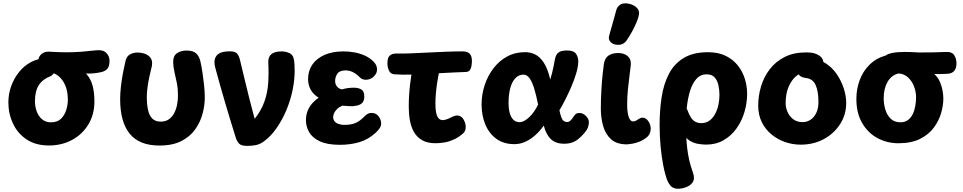

<svg xmlns="http://www.w3.org/2000/svg" viewBox="-20 -873 5896 1176"><path d="M506.7 -422.7Q534.8 -392.8 546.6 -350.1Q558.3 -307.3 558.3 -251.9Q558.3 -172.1 521.6 -111.2Q484.8 -50.2 421.6 -16.1Q358.3 18.1 279.7 18.1Q199.4 18.1 143.9 -18.4Q88.4 -55 59.9 -115.6Q31.3 -176.2 31.3 -246.3Q31.3 -297.9 48.7 -345.9Q66 -393.9 97.1 -432.3Q128.2 -470.8 170.6 -493.1Q212.9 -515.4 262.9 -515.4Q282.9 -515.4 297.2 -499.1Q311.6 -482.7 314.1 -462.6Q317.7 -436.6 308.7 -423.6Q299.8 -410.6 289.3 -406.3Q265.9 -397.3 247.8 -383.9Q229.8 -370.4 217.9 -351.9Q206 -333.4 200.1 -308.7Q194.1 -283.9 194.1 -253.2Q194.1 -218.3 205.6 -188.7Q217 -159 239 -141.3Q261 -123.7 291.7 -123.7Q331.4 -123.7 353.9 -145.8Q376.3 -168 385.9 -200.3Q395.6 -232.6 395.6 -260.8Q395.6 -314.7 378.7 -352.2Q361.8 -389.7 335.2 -409.6Q308.6 -429.4 280.6 -429.4Q272.6 -429.4 267.2 -429.9Q261.8 -430.3 255.2 -430.1Q238.1 -429.7 226.6 -446.8Q215.1 -463.9 213.7 -487.7Q212.2 -511.6 223 -529.3Q231.7 -542.7 247.7 -550.5Q263.8 -558.3 289.4 -556.1Q342.9 -552.7 389.2 -552.7Q435.4 -552.7 479.6 -556.2Q523.7 -559.7 570.4 -565Q611.3 -569.3 631.1 -548.9Q650.8 -528.6 650.8 -501.4Q650.8 -467.3 638.1 -452.3Q625.3 -437.2 600.7 -431.4Q579.7 -426.7 557.3 -424.2Q534.9 -421.7 506.7 -422.7Z M956.8 18.4Q894.2 18.4 848.7 0.1Q803.2 -18.3 774.1 -54.4Q744.9 -90.4 730.4 -143.4Q715.9 -196.3 715.9 -264.9Q715.9 -301.3 720.6 -342.8Q725.3 -384.2 732.9 -424.7Q740.6 -465.1 748.6 -499Q755.9 -529.8 777.2 -540.5Q798.4 -551.2 821.4 -551.2Q868.3 -551.2 894.2 -527.6Q920 -503.9 907.8 -458.3Q902.6 -437.7 895.7 -406.8Q888.9 -376 884.1 -342.5Q879.2 -309 879.2 -280.3Q879.2 -233.3 886.8 -199.1Q894.4 -164.9 913.1 -146.4Q931.8 -128 964.4 -128Q993.2 -128 1013.4 -141.8Q1033.7 -155.7 1045.9 -178.3Q1058.1 -200.9 1064.1 -228.8Q1070 -256.8 1070 -285Q1070 -330.4 1063.1 -365.3Q1056.1 -400.1 1048.8 -430.4Q1041.4 -460.8 1040.7 -492.2Q1039.9 -529.9 1063.4 -546.7Q1087 -563.4 1123.8 -563.4Q1163.3 -563.4 1182.4 -545.1Q1201.6 -526.7 1207.9 -494.7Q1214.7 -464.9 1220.4 -426.9Q1226.1 -389 1230.2 -349.4Q1234.3 -309.8 1234.3 -274.6Q1234.3 -227.7 1220.7 -176.5Q1207.1 -125.3 1175.9 -81.1Q1144.8 -36.8 1091.2 -9.2Q1037.6 18.4 956.8 18.4Z M1495.4 20.7Q1457.8 20.7 1444.9 7.2Q1432.1 -6.2 1424.8 -27.7Q1386.9 -148.3 1356.5 -252.4Q1326.1 -356.6 1299.3 -455.4Q1296.3 -466.2 1294.9 -475.3Q1293.6 -484.3 1293.6 -492.4Q1293.6 -523.9 1315.7 -541.3Q1337.8 -558.7 1387.1 -558.7Q1420.9 -558.7 1432.5 -544.5Q1444.1 -530.3 1449.9 -505.9Q1462.8 -454.2 1476.5 -395.1Q1490.2 -335.9 1506.4 -272.7Q1522.7 -209.6 1539.8 -145Q1581 -197.7 1599.8 -251.4Q1618.7 -305.1 1622.7 -364.4Q1626.7 -423.8 1623.2 -492.3Q1622.2 -525.3 1642.8 -541.8Q1663.4 -558.2 1704.9 -558.2Q1728.7 -558.2 1750.6 -548.8Q1772.4 -539.3 1778.3 -516.2Q1782.7 -500.9 1783.7 -476.8Q1784.7 -452.7 1784.7 -437.6Q1784.7 -381.4 1771.8 -319.7Q1758.9 -257.9 1734.1 -198.5Q1709.3 -139.1 1674.4 -88.8Q1639.6 -38.4 1595.3 -6.2Q1568.6 12.9 1541.4 16.8Q1514.2 20.7 1495.4 20.7Z M2061.9 14Q1983.4 14 1937.8 -8Q1892.1 -30 1873 -64.4Q1853.9 -98.8 1853.9 -136.3Q1853.9 -167 1863.8 -192.7Q1873.8 -218.4 1891.7 -239.1Q1909.7 -259.8 1931.9 -274.3Q1897.9 -295.9 1882.4 -324.7Q1867 -353.6 1867 -388.7Q1867 -439.1 1892.8 -476.9Q1918.6 -514.8 1967.3 -536.5Q2016 -558.2 2084.8 -558.2Q2115.6 -558.2 2148.1 -552.6Q2180.6 -547 2211.1 -534.1Q2241.7 -521.1 2265.3 -498.2Q2287.1 -478.4 2289.3 -452.3Q2291.4 -426.2 2270.4 -405.1Q2252.2 -386.8 2226.3 -384.7Q2200.4 -382.6 2184.8 -398.3Q2168.6 -415.9 2146 -428.8Q2123.4 -441.8 2096.2 -441.8Q2059.9 -441.8 2046.3 -421.6Q2032.7 -401.4 2032.7 -377.2Q2032.7 -354.9 2045.6 -341.2Q2058.4 -327.6 2075.3 -325.7Q2091.6 -330.9 2110.9 -333.4Q2130.3 -335.9 2147.9 -335.9Q2174.7 -335.9 2193 -325.2Q2211.3 -314.4 2211.3 -282.1Q2211.3 -253.9 2196.9 -240.9Q2182.4 -227.9 2158.6 -225.1Q2144.2 -221.3 2120.4 -222.8Q2096.6 -224.3 2076.6 -225.7Q2057.1 -217.6 2044.6 -205.2Q2032.1 -192.9 2026.3 -180.1Q2020.6 -167.3 2020.6 -157Q2020.6 -141 2029.4 -129.9Q2038.3 -118.9 2054.2 -113.5Q2070 -108.1 2089.4 -108.1Q2131 -108.1 2158 -119.9Q2185 -131.7 2211.7 -159.4Q2221.6 -169.8 2231.7 -175.6Q2241.9 -181.3 2254.6 -181.3Q2284.2 -181.3 2299.4 -159.9Q2314.7 -138.4 2314.7 -116.8Q2314.7 -101.4 2305.4 -87.8Q2296.1 -74.1 2282 -60.8Q2237.1 -19.1 2182.1 -2.6Q2127.1 14 2061.9 14Z M2647.8 4.3Q2597.7 4.3 2565.6 -14.2Q2533.4 -32.8 2515.6 -64.2Q2497.7 -95.6 2490.6 -135.7Q2483.6 -175.9 2483.6 -219.3Q2483.6 -255.4 2485.8 -290.4Q2488 -325.4 2491.8 -357.4Q2495.7 -389.4 2500.1 -416Q2472.1 -415 2445.4 -415.8Q2418.7 -416.6 2394.6 -417.9Q2371.8 -420.2 2362.3 -440.8Q2352.9 -461.3 2352.9 -486.8Q2352.9 -501 2356.7 -514.9Q2360.4 -528.9 2374.4 -537.7Q2388.3 -546.6 2418 -545Q2450.1 -544.4 2497.2 -546.3Q2544.2 -548.2 2598.9 -551Q2653.6 -553.8 2709.6 -556.1Q2765.6 -558.3 2815.3 -558.3Q2841.9 -558.3 2856.2 -544.5Q2870.4 -530.7 2870.4 -500.6Q2870.4 -470.6 2862.7 -452Q2855 -433.4 2836.4 -432.4Q2794.8 -431.2 2752.1 -428.8Q2709.4 -426.4 2667.8 -424.4Q2662.6 -398.7 2657.8 -367.9Q2653.1 -337.2 2650 -304.1Q2646.9 -271 2646.9 -237.4Q2646.9 -187.6 2657.5 -162.4Q2668.1 -137.2 2691.7 -137.2Q2701.8 -137.2 2717.1 -142.6Q2732.3 -147.9 2747.3 -156.1Q2756.8 -161 2764.8 -163.3Q2772.8 -165.7 2780.7 -165.7Q2804.6 -165.7 2818.6 -142.4Q2832.6 -119.2 2832.6 -95.1Q2832.6 -83.2 2828.9 -73.4Q2825.2 -63.6 2815.8 -55.1Q2788.6 -31.7 2760.4 -18.8Q2732.3 -6 2704.1 -0.8Q2675.9 4.3 2647.8 4.3Z M3130.7 9.9Q3064.8 9.9 3020.1 -22.8Q2975.3 -55.6 2952.5 -110.8Q2929.7 -166 2929.7 -233.3Q2929.7 -294.3 2948.6 -351.5Q2967.4 -408.7 3002.2 -454.3Q3036.9 -500 3086.1 -526.8Q3135.3 -553.6 3196.6 -553.6Q3229.2 -553.6 3258.3 -539.3Q3287.3 -525 3311.1 -488.7Q3334.8 -452.4 3350.3 -385.9Q3356.8 -406.7 3361.8 -427.2Q3366.9 -447.8 3370.9 -467.8Q3375 -487.8 3378 -505.9Q3383.3 -534.7 3395.4 -546.4Q3407.4 -558.1 3422.9 -561Q3438.3 -563.9 3453 -563.9Q3494 -563.9 3508.2 -543.3Q3522.4 -522.7 3522 -495.8Q3521.3 -464.3 3509.2 -423.7Q3497.1 -383.1 3479.1 -341.2Q3461 -299.2 3441.6 -261.3Q3422.2 -223.4 3406.4 -197.4Q3411.7 -173 3417.2 -156.9Q3422.7 -140.9 3431.5 -133.3Q3440.3 -125.7 3454.3 -125.7Q3462.9 -125.7 3470 -131.1Q3477.1 -136.4 3482.8 -144.1Q3488.4 -151.7 3493.5 -159.2Q3498.6 -166.7 3503.3 -171.7Q3509 -177.6 3515.6 -179.3Q3522.1 -181.1 3528.4 -181.1Q3551 -181.1 3569 -162.5Q3587 -143.9 3587 -124.9Q3587 -108.7 3580.7 -91.7Q3574.3 -74.8 3558.9 -57.7Q3541.4 -37.6 3523.6 -22.7Q3505.8 -7.8 3484.4 -0.2Q3463 7.4 3433.8 7.4Q3385.3 7.4 3355.7 -19.4Q3326 -46.2 3310.4 -103.6Q3288.3 -71.7 3259.5 -45.8Q3230.7 -19.9 3198.2 -5Q3165.7 9.9 3130.7 9.9ZM3163.4 -124.7Q3188.2 -124.7 3220.3 -154.2Q3252.3 -183.7 3275.8 -232.2Q3264 -292.3 3251.2 -333.1Q3238.3 -373.8 3222.8 -394.8Q3207.2 -415.9 3186.7 -415.9Q3157.9 -415.9 3137.1 -394.6Q3116.2 -373.2 3105.5 -333.8Q3094.8 -294.3 3094.8 -240.2Q3094.8 -209.2 3101.6 -182.7Q3108.3 -156.2 3123.6 -140.4Q3138.9 -124.7 3163.4 -124.7Z M3819.6 11.2Q3757.6 11.2 3723.1 -19.7Q3688.6 -50.7 3674.3 -101Q3660.1 -151.3 3660.1 -207.4Q3660.1 -265.6 3663.4 -320.8Q3666.7 -376 3671.2 -419Q3675.7 -462 3679.1 -483.3Q3685.4 -519.1 3708.5 -533.7Q3731.6 -548.2 3766 -548.2Q3802.8 -548.2 3824.8 -529.1Q3846.8 -510 3843.6 -474.9Q3841.1 -449.3 3835.8 -410.4Q3830.6 -371.4 3826 -325.6Q3821.4 -279.7 3821.4 -232.7Q3821.4 -183 3831.1 -156.1Q3840.8 -129.2 3856.9 -129.2Q3865.3 -129.7 3872.3 -132.3Q3879.3 -135 3889 -142.6Q3896 -147.2 3902.5 -149.7Q3909 -152.2 3914.6 -152.2Q3937.1 -152.2 3951.4 -130.2Q3965.7 -108.1 3965.7 -83.8Q3965.7 -72.7 3961 -59.3Q3956.3 -45.9 3948.2 -38Q3923.1 -14.9 3891.2 -3.2Q3859.2 8.6 3819.6 11.2ZM3765.7 -598.4Q3737.2 -598.4 3720.6 -614.8Q3704 -631.1 3711.3 -654.9Q3716.6 -673.8 3724.5 -702.4Q3732.4 -731.1 3741 -760.4Q3749.6 -789.8 3754.2 -809.1Q3759.2 -828.6 3773.7 -840.6Q3788.1 -852.6 3809.7 -852.6Q3830.1 -852.6 3850.8 -844.5Q3871.4 -836.4 3884.7 -820.7Q3897.9 -804.9 3893.1 -781.1Q3889.7 -762.3 3878.6 -735.8Q3867.6 -709.2 3851.7 -680.2Q3835.9 -651.1 3817.6 -624.6Q3809.2 -612.2 3796.4 -605.3Q3783.7 -598.4 3765.7 -598.4Z M4169.7 277.8Q4136.3 286.4 4116.5 281.5Q4096.7 276.6 4086.1 263.5Q4075.6 250.4 4068.4 235Q4054 198.4 4043.2 144.1Q4032.3 89.7 4026.2 25.1Q4020.1 -39.4 4020.1 -107Q4020.1 -198 4032.6 -278.5Q4045 -359 4077.2 -420.7Q4109.3 -482.4 4167.6 -517.8Q4225.9 -553.2 4316.8 -553.2Q4380.4 -553.2 4425.9 -530.5Q4471.3 -507.8 4500.3 -470.6Q4529.2 -433.3 4542.7 -388.4Q4556.2 -343.6 4556.2 -298.2Q4556.2 -241.9 4539.7 -186.5Q4523.2 -131.1 4491.1 -86.2Q4458.9 -41.2 4412.1 -14.3Q4365.3 12.7 4305.6 12.7Q4282.8 12.7 4254.3 7.9Q4225.9 3.1 4200 -14.3Q4174.1 -31.7 4157 -67.6Q4137.7 -111.8 4133.3 -146.9Q4128.9 -182 4135.5 -202.5Q4142.1 -223 4157.1 -223Q4170.9 -223 4178.4 -217.5Q4186 -212 4191.6 -196.1Q4201.2 -169.3 4213 -151.8Q4224.8 -134.3 4240.5 -126.6Q4256.2 -118.8 4275.2 -118.8Q4304.1 -118.8 4325.4 -134.4Q4346.8 -150 4360.3 -175.4Q4373.9 -200.8 4380.3 -231.2Q4386.7 -261.7 4386.7 -291.3Q4386.7 -322.8 4380.2 -351.7Q4373.7 -380.7 4357.1 -399.2Q4340.4 -417.7 4308.3 -417.7Q4270.1 -417.7 4245 -389.2Q4219.9 -360.8 4206 -314.4Q4192.1 -268 4186.5 -213.6Q4180.9 -159.1 4180.9 -107.3Q4180.9 -39.1 4189.1 34.7Q4197.2 108.6 4223.1 180.6Q4238.1 221.2 4221.9 244.7Q4205.8 268.1 4169.7 277.8Z M4969 -546Q4996.9 -536.9 5009.9 -522.4Q5023 -507.9 5023 -492Q5023 -462.6 5003.8 -440.3Q4984.7 -418.1 4959.1 -421.7Q4954.1 -422.7 4940 -425.3Q4925.9 -428 4904 -428Q4882.1 -428 4855.6 -406Q4829 -384 4810.5 -342.1Q4792 -300.2 4792 -240Q4792 -214.4 4803.5 -187.6Q4815 -160.8 4838.2 -142.9Q4861.4 -125.1 4896 -125.1Q4924 -125.1 4946.1 -140.6Q4968.2 -156.1 4980.6 -183.6Q4993 -211 4993 -248Q4993 -313.1 4975.9 -351.7Q4958.8 -390.3 4917 -395Q4890.6 -398.6 4878.9 -409.3Q4867.3 -420.1 4867.3 -436.1Q4867.3 -476.2 4893.3 -492.7Q4919.3 -509.2 4953.8 -509.2Q5000.7 -509.2 5039.2 -484Q5077.8 -458.8 5105.3 -418.6Q5132.8 -378.4 5147.9 -331.7Q5163 -285 5163 -243Q5163 -171 5125.8 -113Q5088.7 -55 5025.9 -21Q4963.1 13 4884 13Q4835 13 4788.7 -3Q4742.3 -19 4704.9 -50Q4667.4 -81 4645.7 -125.5Q4624 -170 4624 -226Q4624 -285.3 4641.3 -343.6Q4658.7 -401.8 4694.6 -448.7Q4730.6 -495.7 4785.8 -523.8Q4841.1 -552 4917 -552Q4930 -552 4943 -551Q4956 -550 4969 -546Z M5482.8 4.4Q5413.4 4.4 5354.8 -27Q5296.2 -58.4 5260.8 -119.3Q5225.3 -180.2 5225.3 -267.2Q5225.3 -327.3 5245.4 -381.8Q5265.4 -436.3 5305.7 -476.4Q5345.9 -516.4 5405.8 -533.4Q5417.8 -543.2 5446.9 -549Q5476 -554.8 5520.4 -554.8Q5528.4 -554.8 5557.3 -554.2Q5586.2 -553.6 5610.8 -551.6Q5653.8 -551.6 5694.9 -552.2Q5736 -552.8 5769.3 -554.6Q5809.9 -557.3 5824.2 -535.7Q5838.4 -514.1 5838.4 -484.6Q5838.4 -459.4 5827.5 -442.8Q5816.6 -426.2 5793.2 -422.1Q5781.2 -421.1 5765.9 -420.2Q5750.6 -419.3 5734.3 -419.3Q5718.1 -419.3 5702 -420.1Q5725.9 -398.1 5737.8 -369.7Q5749.8 -341.3 5753.8 -314.8Q5757.9 -288.2 5757.9 -269Q5757.9 -227.8 5744.5 -180.8Q5731.1 -133.9 5699.9 -91.6Q5668.7 -49.2 5615.5 -22.4Q5562.3 4.4 5482.8 4.4ZM5495 -123.9Q5522.3 -123.9 5540.8 -137.4Q5559.2 -150.9 5570.3 -173.6Q5581.3 -196.2 5586.1 -223.3Q5590.9 -250.4 5590.9 -277.7Q5590.9 -309.7 5579 -342Q5567.1 -374.3 5543.6 -397.2Q5520 -420 5484.8 -423.1Q5462.1 -418.6 5444.8 -404.9Q5427.4 -391.3 5415.9 -371Q5404.3 -350.7 5398.4 -325.6Q5392.6 -300.4 5392.6 -272.3Q5392.6 -236.2 5402.6 -202.3Q5412.7 -168.3 5435.3 -146.1Q5458 -123.9 5495 -123.9Z"/></svg>

Font: Playpen Sans
Style: Regular
Weight: 400
Designer: Laura Meseguer, Veronika Burian, José Scaglione, Kostas Bartsokas, Vera Evstafieva, Tom Grace, Yorlmar Campos
Foundry: TypeTogether
Version: Version 2.000